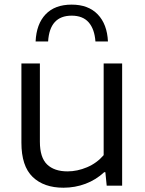

<svg xmlns="http://www.w3.org/2000/svg" viewBox="-20 -824 644 852"><path d="M75 -191V-542.5H157V-195Q157 -125 189 -94.2Q221 -63.5 279.5 -63.5Q323 -63.5 366.2 -81.8Q409.5 -100 440 -135.5V-542.5H522V0H453.5L447.5 -60H442.5Q406 -26 359.5 -8.5Q313 9 261.5 9Q174.5 9 124.8 -39Q75 -87 75 -191ZM298 -803.5Q372 -803.5 413.8 -760Q455.5 -716.5 459 -640H403.5Q399.5 -695 373.5 -724.8Q347.5 -754.5 298 -754.5Q200.5 -754.5 193.5 -640H138Q141.5 -717.5 182.5 -760.5Q223.5 -803.5 298 -803.5Z"/></svg>

Font: Encode Sans Semi Expanded
Style: Regular
Weight: 400
Width: 6
Designer: Multiple Designers
Foundry: Impallari Type
Version: Version 2.000